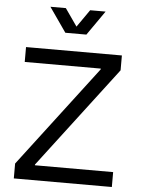

<svg xmlns="http://www.w3.org/2000/svg" viewBox="-61 -981 755 1029"><g transform="rotate(5 316.5 -467.0)"><path d="M52.7 0H580.1V-80.1H159.2V-84L572.3 -627V-707H56.6V-627H465.8V-623L52.7 -80.1ZM168 -933.6 259.8 -801.8H373L464.8 -933.6H381.8L316.4 -839.8L251 -933.6Z"/></g></svg>

Font: Wanted Sans
Style: Regular
Weight: 400
Designer: Original Design by Kil Hyung-jin and Kang Hanbin, Wanted Lab, Inc; Hangeul from Source Han Sans by Jang Soo-young and Ka
Foundry: Wanted Lab, Inc.
Version: Version 1.001;Glyphs 3.2 (3227)